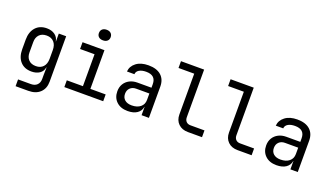

<svg xmlns="http://www.w3.org/2000/svg" viewBox="-81 -1389 3761 2182"><g transform="rotate(20 1800.0 -298.5)"><path d="M161 180V98H316Q363 98 390 71.5Q417 45 417 0V-50L419 -140H416Q408 -91 369 -64.5Q330 -38 271 -38Q186 -38 137 -92Q88 -146 88 -240V-356Q88 -450 137 -505Q186 -560 271 -560Q330 -560 369 -532Q408 -504 416 -455H418V-550H507V0Q507 83 455.5 131.5Q404 180 315 180ZM298 -113Q354 -113 386 -148Q418 -183 418 -245V-350Q418 -412 386 -447Q354 -482 298 -482Q241 -482 209.5 -449Q178 -416 178 -360V-235Q178 -179 209.5 -146Q241 -113 298 -113Z M685 0V-82H880V-468H705V-550H970V-82H1155V0ZM915 -649Q882 -649 863 -666Q844 -683 844 -712Q844 -742 863 -759.5Q882 -777 915 -777Q948 -777 967 -759.5Q986 -742 986 -712Q986 -683 967 -666Q948 -649 915 -649Z M1452 10Q1367 10 1317 -37.5Q1267 -85 1267 -162Q1267 -213 1290 -251Q1313 -289 1354 -310.5Q1395 -332 1448 -332H1618V-375Q1618 -482 1501 -482Q1449 -482 1417 -463Q1385 -444 1383 -410H1293Q1298 -475 1353.5 -517.5Q1409 -560 1501 -560Q1601 -560 1654.5 -512Q1708 -464 1708 -378V0H1619V-100H1617Q1609 -49 1566 -19.5Q1523 10 1452 10ZM1474 -66Q1540 -66 1579 -98Q1618 -130 1618 -185V-262H1458Q1414 -262 1386.5 -235.5Q1359 -209 1359 -165Q1359 -119 1389.5 -92.5Q1420 -66 1474 -66Z M2180 0Q2107 0 2063.5 -42.5Q2020 -85 2020 -155V-648H1830V-730H2110V-155Q2110 -121 2129 -101.5Q2148 -82 2180 -82H2350V0Z M2780 0Q2707 0 2663.5 -42.5Q2620 -85 2620 -155V-648H2430V-730H2710V-155Q2710 -121 2729 -101.5Q2748 -82 2780 -82H2950V0Z M3252 10Q3167 10 3117 -37.5Q3067 -85 3067 -162Q3067 -213 3090 -251Q3113 -289 3154 -310.5Q3195 -332 3248 -332H3418V-375Q3418 -482 3301 -482Q3249 -482 3217 -463Q3185 -444 3183 -410H3093Q3098 -475 3153.5 -517.5Q3209 -560 3301 -560Q3401 -560 3454.5 -512Q3508 -464 3508 -378V0H3419V-100H3417Q3409 -49 3366 -19.5Q3323 10 3252 10ZM3274 -66Q3340 -66 3379 -98Q3418 -130 3418 -185V-262H3258Q3214 -262 3186.5 -235.5Q3159 -209 3159 -165Q3159 -119 3189.5 -92.5Q3220 -66 3274 -66Z"/></g></svg>

Font: JetBrains Mono NL
Style: Regular
Weight: 400
Monospace: yes
Designer: Philipp Nurullin, Konstantin Bulenkov
Foundry: JetBrains
Version: Version 2.305; ttfautohint (v1.8.4.7-5d5b)